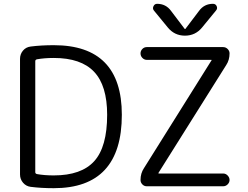

<svg xmlns="http://www.w3.org/2000/svg" viewBox="-20 -977 1299 1007"><path d="M1024 -920Q1051 -957 1097 -957Q1111 -957 1116.5 -944.5Q1122 -932 1113 -922L1040 -833Q1005 -790 950 -790Q895 -790 860 -833L787 -922Q779 -932 785 -944.5Q791 -957 804 -957Q850 -957 877 -920L949 -825H950H952ZM735 -95 1089 -660 1090 -661V-662Q1090 -663 1089 -663H750Q737 -663 727 -673Q717 -683 717 -697Q717 -710 726.5 -720Q736 -730 750 -730H1150Q1164 -730 1174 -720Q1184 -710 1184 -697Q1184 -662 1166 -635L811 -70V-68Q811 -67 812 -67H1150Q1164 -67 1174 -56.5Q1184 -46 1184 -33Q1184 -20 1174 -10Q1164 0 1150 0H750Q736 0 726.5 -10Q717 -20 717 -33Q717 -68 735 -95ZM165 -656V-74Q165 -66 174 -64Q213 -57 262 -57Q407 -57 474.5 -132Q542 -207 542 -375Q542 -528 473.5 -600.5Q405 -673 262 -673Q213 -673 174 -666Q165 -664 165 -656ZM141 3Q117 0 101 -18.5Q85 -37 85 -62V-668Q85 -693 100.5 -711.5Q116 -730 141 -733Q196 -740 262 -740Q619 -740 619 -375Q619 10 262 10Q196 10 141 3Z"/></svg>

Font: Rounded Mplus 1c
Style: Regular
Weight: 400
Version: Version 1.059.20150529